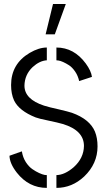

<svg xmlns="http://www.w3.org/2000/svg" viewBox="-20 -916 523 939"><path d="M203.1 -748 239.3 -896.5H301.8L248 -748ZM26.4 -154.3 86.9 -175.8Q91.8 -145.5 106.4 -123Q121.1 -100.6 138.2 -88.9Q155.3 -77.1 171.4 -69.8Q187.5 -62.5 198.2 -60.5L209 -59.6V2.9Q121.1 2.9 62.5 -71.3Q27.3 -116.2 26.4 -154.3ZM34.2 -500Q34.2 -603.5 125 -657.2Q169.9 -683.6 209 -683.6V-621.1Q173.8 -619.1 139.6 -587.9Q100.6 -550.8 99.6 -497.1Q99.6 -430.7 195.3 -399.4Q219.7 -391.6 268.6 -380.9Q314.5 -370.1 332 -364.3Q418.9 -333 444.3 -272.5Q457 -241.2 457 -200.2Q457 -115.2 391.6 -52.7Q332 2.9 255.9 2.9V-59.6Q296.9 -60.5 340.8 -98.6Q389.6 -142.6 390.6 -202.1Q390.6 -278.3 287.1 -309.6Q263.7 -316.4 216.8 -326.2Q168.9 -335.9 154.3 -341.8Q73.2 -374 48.8 -424.8Q34.2 -457 34.2 -500ZM255.9 -621.1V-683.6Q341.8 -683.6 399.4 -605.5Q425.8 -569.3 429.7 -540L367.2 -519.5Q361.3 -545.9 347.2 -566.4Q333 -586.9 317.9 -596.7Q302.7 -606.4 288.6 -612.8Q274.4 -619.1 265.6 -620.1Z"/></svg>

Font: Post No Bills Colombo Medium
Style: Regular
Weight: 500
Designer: Kosala Senevirathne, Siva Puranthara, Lasantha Premarathna, Tharique Azeez
Foundry: Mooniak
Version: Version 1.220 ; ttfautohint (v1.6)